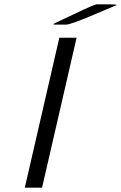

<svg xmlns="http://www.w3.org/2000/svg" viewBox="-20 -872 562 890"><path d="M228 -758Q228 -759 229 -760.5Q230 -762 231 -763Q267 -780 320 -805Q420 -853 429 -852Q430 -852 432 -852Q436 -852 438 -852H487Q514 -852 522 -849L399 -797Q305 -758 287 -758ZM95 -2 255 -697H335L175 -2Z"/></svg>

Font: Coval
Style: ExtraLight Italic
Weight: 200
Foundry: Context Ltd
Version: Version 001.000